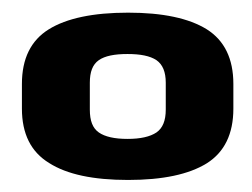

<svg xmlns="http://www.w3.org/2000/svg" viewBox="-20 -704 408 311"><path d="M187.5 -412.5C243.5 -412.5 286 -421.5 315 -439.5C343.5 -457.5 358 -487 358 -528V-568C358 -609 343.5 -638.5 315 -656.5C286 -674.5 243.5 -683.5 187.5 -683.5C131 -683.5 88 -674.5 59 -656.5C30 -638.5 15.5 -609 15.5 -568V-528C15.5 -487.5 30 -458 59.5 -440C88.5 -421.5 131 -412.5 187.5 -412.5ZM186.5 -479C165.5 -479 150 -482.5 140 -489.5C130 -496.5 125.5 -508.5 125.5 -526.5V-570C125.5 -587.5 130 -599.5 140 -606.5C150 -613.5 165.5 -616.5 186.5 -616.5C207.5 -616.5 223 -613.5 233.5 -606.5C243.5 -599.5 248.5 -587.5 248.5 -570V-526.5C248.5 -508.5 243.5 -496.5 233.5 -489.5C223 -482.5 207.5 -479 186.5 -479Z"/></svg>

Font: Anybody
Style: Bold
Weight: 700
Designer: Tyler Finck
Foundry: Etcetera Type Company
Version: Version 1.110